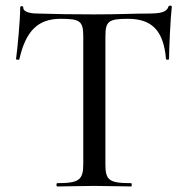

<svg xmlns="http://www.w3.org/2000/svg" viewBox="-20 -674 677 694"><path d="M199 -606C267 -606 281 -599 281 -544V-81C281 -23 265 -12 187 -12C183 -12 183 0 187 0C223 0 270 -2 320 -2C373 -2 417 0 454 0C457 0 457 -12 454 -12C373 -12 361 -23 361 -81V-542C361 -597 372 -606 442 -606C528 -606 571 -565 580 -461C580 -457 591 -457 591 -461C591 -493 596 -608 601 -650C601 -655 590 -655 589 -650C582 -629 559 -625 513 -625C461 -625 413 -622 320 -622C245 -622 176 -623 118 -625C100 -625 64 -627 64 -647C64 -654 53 -653 53 -647C53 -601 43 -496 38 -461C38 -457 50 -457 50 -460C73 -561 116 -606 199 -606Z"/></svg>

Font: Cormorant Infant Book
Style: Regular
Weight: 500
Designer: Christian Thalmann (Catharsis Fonts)
Version: Version 1.000;PS 002.000;hotconv 1.0.88;makeotf.lib2.5.64775